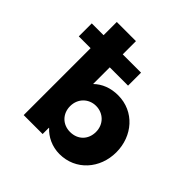

<svg xmlns="http://www.w3.org/2000/svg" viewBox="-218 -1049 1254 1254"><g transform="rotate(45 409.0 -422.5)"><path d="M763.5 -256C763.5 -406 658.5 -528 508.5 -528C439.5 -528 382.5 -505 340.5 -464V-618H509.5V-738H340.5V-860H163.5V-738H54.5V-618H163.5V0H338.5V-58H340.5C378.5 -16 438.5 15 508.5 15C658.5 15 763.5 -106 763.5 -256ZM575.5 -256C575.5 -186 527.5 -136 455.5 -136C386.5 -136 336.5 -186 336.5 -256C336.5 -327 389.5 -377 455.5 -377C522.5 -377 575.5 -327 575.5 -256Z"/></g></svg>

Font: Sztylet
Style: Bd
Weight: 700
Foundry: Cannot Into Space Fonts, PlusOne Fonts
Version: Version 0.12